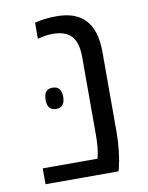

<svg xmlns="http://www.w3.org/2000/svg" viewBox="-75 -696 580 751"><g transform="rotate(-10 214.5 -320.0)"><path d="M173.8 -574.2Q147.5 -574.2 114.3 -565.4V-629.4Q153.3 -639.6 201.7 -639.6Q354 -639.6 354 -472.2V-153.8Q354 -114.3 349.4 -75.7Q344.7 -37.1 339.8 -18.6L335 0H44.9V-63H262.7Q272.5 -99.6 272.5 -153.8V-465.3Q272.5 -523.9 247.1 -550.3Q223.6 -574.2 173.8 -574.2ZM136.7 -367.2Q172.4 -367.2 172.4 -325Q172.4 -282.7 136.7 -282.7Q102.5 -282.7 102.5 -325Q102.5 -367.2 136.7 -367.2Z"/></g></svg>

Font: Open Sans Hebrew
Style: Regular
Weight: 400
Foundry: Ascender Corporation, Yanek Iontef
Version: Version 2.001;PS 002.001;hotconv 1.0.70;makeotf.lib2.5.58329